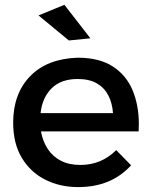

<svg xmlns="http://www.w3.org/2000/svg" viewBox="-20 -777 632 802"><path d="M306.5 4.5Q230.5 4.5 169 -26.5Q107.5 -57.5 71.2 -117.5Q35 -177.5 35 -265Q35 -385 105.5 -458.2Q176 -531.5 304 -536Q394.5 -536 451 -499.5Q507.5 -463 533.8 -400Q560 -337 560 -258.5L559 -228H151Q159 -186 179.5 -154.8Q200 -123.5 234 -105.8Q268 -88 316 -88Q403.5 -88 465.5 -150L527.5 -86.5Q445 4.5 306.5 4.5ZM452 -304.5Q449 -346.5 432.5 -378.5Q416 -410.5 384.5 -428.8Q353 -447 304.5 -447Q234.5 -447 195.5 -408Q156.5 -369 149.5 -304.5ZM267.5 -608 141 -712.5 249 -757 357.5 -617Z"/></svg>

Font: Argentum Novus Medium
Style: Regular
Weight: 500
Designer: Julieta Ulanovsky (font) & Cristiano Sobral (main changes)
Foundry: Julieta Ulanovsky (font) & Cristiano Sobral (main changes)
Version: Version 3.00;November 27, 2020;FontCreator 13.0.0.2655 64-bi